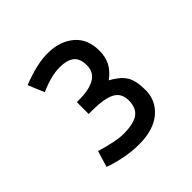

<svg xmlns="http://www.w3.org/2000/svg" viewBox="-118 -837 600 600"><g transform="rotate(-45 182.5 -537.0)"><path d="M55 -712.5 77.5 -658.8Q126.2 -681.2 166.2 -681.2Q196.2 -681.2 213.1 -668.8Q230 -656.2 230 -625Q230 -566.2 135 -566.2H126.2V-513.8H140Q195 -513.8 220 -500.6Q245 -487.5 245 -455Q245 -422.5 225 -407.5Q205 -392.5 158.8 -392.5Q126.2 -392.5 65 -411.2L48.8 -357.5Q71.2 -348.8 104.4 -341.9Q137.5 -335 171.2 -335Q235 -335 270 -365Q305 -395 305 -441.2Q305 -483.8 291.2 -505Q277.5 -526.2 245 -543.8Q270 -562.5 280 -583.1Q290 -603.8 290 -630Q290 -682.5 256.2 -710.6Q222.5 -738.8 168.8 -738.8Q121.2 -738.8 55 -712.5Z"/></g></svg>

Font: Cambay
Style: Regular
Weight: 400
Designer: Pooja Saxena
Foundry: Pooja Saxena
Version: Version 1.181;PS 001.181;hotconv 1.0.70;makeotf.lib2.5.58329